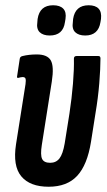

<svg xmlns="http://www.w3.org/2000/svg" viewBox="-20 -704 405 730"><path d="M165 6Q94 6 61 -33.5Q28 -73 41 -156L77 -384Q79 -399 77 -405Q75 -411 66 -411Q62 -411 58 -410Q54 -409 50 -408Q43 -407 45 -414L55 -480Q56 -489 66 -491Q78 -494 91.5 -495.5Q105 -497 120 -497Q160 -497 173 -474.5Q186 -452 177 -394L139 -153Q133 -115 140 -100Q147 -85 171 -85Q193 -85 206 -101.5Q219 -118 226 -159L244 -272Q253 -331 257.5 -386.5Q262 -442 261 -481Q261 -491 271 -491H354Q362 -491 362 -482Q362 -444 357.5 -388Q353 -332 343 -273L326 -165Q312 -77 273.5 -35.5Q235 6 165 6ZM304 -569Q279 -569 266 -581.5Q253 -594 257 -620L258 -632Q266 -684 317 -684Q343 -684 355 -671Q367 -658 364 -632L362 -620Q354 -569 304 -569ZM169 -569Q144 -569 131 -581.5Q118 -594 122 -620L123 -632Q131 -684 182 -684Q208 -684 220.5 -671Q233 -658 229 -632L227 -620Q220 -569 169 -569Z"/></svg>

Font: Sofia Sans Extra Condensed
Style: Bold Italic
Weight: 700
Italic angle: -9°
Designer: Botio Nikoltchev, Ani Petrova
Foundry: lettersoup
Version: Version 4.101